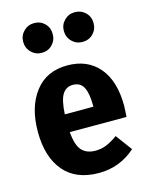

<svg xmlns="http://www.w3.org/2000/svg" viewBox="-121 -873 751 967"><g transform="rotate(-15 254.5 -390.0)"><path d="M480 -220H184Q190 -150 215 -123Q240 -96 286 -96Q316 -96 343 -107Q370 -118 402 -141L465 -56Q383 17 274 17Q154 17 91.5 -57.5Q29 -132 29 -263Q29 -391 89 -469.5Q149 -548 258 -548Q363 -548 423 -477.5Q483 -407 483 -276Q483 -268 480 -220ZM332 -320Q332 -383 315.5 -414.5Q299 -446 260 -446Q225 -446 206 -416.5Q187 -387 183 -313H332ZM229 -720Q229 -687 207 -664.5Q185 -642 152 -642Q120 -642 97.5 -664.5Q75 -687 75 -720Q75 -752 97.5 -774.5Q120 -797 152 -797Q185 -797 207 -775Q229 -753 229 -720ZM442 -720Q442 -687 420 -664.5Q398 -642 364 -642Q332 -642 309.5 -664.5Q287 -687 287 -720Q287 -752 309.5 -774.5Q332 -797 364 -797Q397 -797 419.5 -775Q442 -753 442 -720Z"/></g></svg>

Font: Fira Sans Condensed
Style: Bold
Weight: 700
Width: 3
Designer: bBox Type GmbH & Carrois Corporate GbR & Edenspiekermann AG
Foundry: bBox Type GmbH & Carrois Corporate GbR & Edenspiekermann AG
Version: Version 4.301